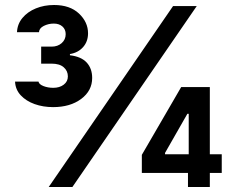

<svg xmlns="http://www.w3.org/2000/svg" viewBox="-20 -752 947 772"><path d="M193.4 -321.3Q153.3 -321.3 119.1 -333.5Q85 -345.7 63.5 -368.7Q42 -391.6 40.5 -423.8H134.8Q136.7 -413.1 154.5 -406Q172.4 -398.9 194.3 -398.9Q219.7 -398.9 236.3 -411.6Q252.9 -424.3 252.9 -444.8Q252.9 -466.8 236.3 -481.4Q219.7 -496.1 187.5 -496.1H145.5V-564.5H187.5Q211.9 -564.5 228 -578.6Q244.1 -592.8 244.1 -614.7Q244.1 -633.8 231 -645.5Q217.8 -657.2 196.3 -657.2Q174.8 -657.2 156.2 -647.9Q137.7 -638.7 136.7 -622.6H48.3Q49.8 -655.3 70.3 -679.9Q90.8 -704.6 124.3 -718.3Q157.7 -731.9 197.3 -731.9Q261.2 -731.9 297.6 -697.5Q334 -663.1 334 -618.2Q334 -585 314 -562.5Q293.9 -540 261.2 -534.7V-529.8Q306.6 -524.4 328.6 -500.5Q350.6 -476.6 350.6 -438.5Q350.6 -387.2 306.4 -354.2Q262.2 -321.3 193.4 -321.3ZM175.8 0 675.8 -727.5H771L271 0ZM550.3 -56.6V-129.4L708.5 -401.9H823.7V-131.8H871.6V-56.6H823.7V0H735.8V-56.6ZM738.8 -131.8V-294.4H733.4L643.6 -137.2V-131.8Z"/></svg>

Font: Inter-SemiBold
Style: Regular
Weight: 600
Designer: Rasmus Andersson
Foundry: rsms
Version: Version 4.000;git-a52131595